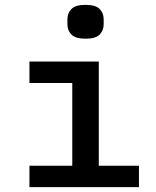

<svg xmlns="http://www.w3.org/2000/svg" viewBox="-20 -769 640 789"><path d="M332 -610Q290 -610 273.5 -627Q257 -644 257 -669V-690Q257 -715 273.5 -732Q290 -749 331 -749Q373 -749 389.5 -732Q406 -715 406 -690V-669Q406 -644 389.5 -627Q373 -610 332 -610ZM101 -88H277V-428H101V-516H386V-88H551V0H101Z"/></svg>

Font: IBM Plex Mono Medium
Style: Regular
Weight: 500
Monospace: yes
Designer: Mike Abbink, Paul van der Laan, Pieter van Rosmalen
Foundry: Bold Monday
Version: Version 2.3